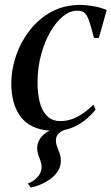

<svg xmlns="http://www.w3.org/2000/svg" viewBox="-20 -536 464 800"><path d="M95.5 229Q116.5 222 135 203Q153.5 184 153.5 160Q153.5 147.5 149 135.5Q144.5 123.5 139.8 110Q135 96.5 135 80Q135 57.5 149.8 38Q164.5 18.5 187 8.5Q105.5 2.5 66.2 -49.5Q27 -101.5 27 -190Q27.5 -247.5 47.2 -305Q67 -362.5 104.2 -410.2Q141.5 -458 194.5 -486.8Q247.5 -515.5 313.5 -515.5Q339.5 -515.5 370.5 -510Q401.5 -504.5 424.5 -494L392 -378Q386.5 -378 381.5 -378Q376.5 -378 371.5 -378Q359.5 -425.5 351 -449.8Q342.5 -474 331.5 -482.8Q320.5 -491.5 301 -491.5Q271.5 -491.5 242.8 -468.2Q214 -445 190.2 -404.2Q166.5 -363.5 151.8 -310.2Q137 -257 136.5 -196.5Q136 -149.5 145.2 -112Q154.5 -74.5 175.8 -53Q197 -31.5 232 -31.5Q257.5 -31.5 281.2 -40.2Q305 -49 327.2 -64.5Q349.5 -80 369 -100L378.5 -80Q363.5 -60.5 343.5 -43Q323.5 -25.5 299.5 -12.8Q275.5 0 248 5.5Q233 11.5 223 21.8Q213 32 213 48.5Q213 62.5 218.2 75.5Q223.5 88.5 228.5 102.8Q233.5 117 233.5 134.5Q233.5 158 221.2 177Q209 196 189.5 210Q170 224 148.5 233Q127 242 108.5 245Z"/></svg>

Font: Merriweather 144pt
Style: Italic
Weight: 400
Italic angle: -7.8°
Version: Version 2.101